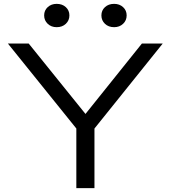

<svg xmlns="http://www.w3.org/2000/svg" viewBox="-20 -976 886 996"><path d="M376 0V-355H470V0ZM21 -750H129L454 -347H393L716 -750H824L453 -288L394 -287ZM274 -835Q246 -835 227.5 -852.5Q209 -870 209 -896Q209 -922 227.5 -939Q246 -956 274 -956Q303 -956 321.5 -939Q340 -922 340 -896Q340 -870 321.5 -852.5Q303 -835 274 -835ZM572 -835Q543 -835 524.5 -852.5Q506 -870 506 -896Q506 -922 524.5 -939Q543 -956 572 -956Q600 -956 618.5 -939Q637 -922 637 -896Q637 -870 618.5 -852.5Q600 -835 572 -835Z"/></svg>

Font: Unbounded Light
Style: Regular
Weight: 300
Designer: Luke Prowse, Jean-Baptiste Morizot, Fátima Lázaro, Florian Runge
Foundry: NaN
Version: Version 1.700